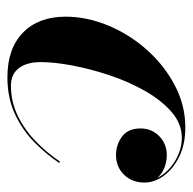

<svg xmlns="http://www.w3.org/2000/svg" viewBox="-21 -489 520 518"><g transform="rotate(90 239.0 -230.0)"><path d="M419.5 -129.5Q396 -94.5 363.5 -62.5Q331 -30.5 287.5 -10.2Q244 10 188.5 10Q111 10 68 -32Q25 -74 25 -147Q25 -204.5 48.8 -261.8Q72.5 -319 114.2 -366Q156 -413 210 -441.5Q264 -470 324 -470Q369 -470 402.2 -453.8Q435.5 -437.5 454 -412.2Q472.5 -387 472.5 -360Q472.5 -326 451.2 -304.5Q430 -283 398.5 -283Q370.5 -283 348.5 -299.2Q326.5 -315.5 326.5 -349Q326.5 -379 347.2 -399.5Q368 -420 398.5 -420Q416 -420 432.8 -413.5Q449.5 -407 460 -394Q446.5 -422 416 -441.2Q385.5 -460.5 351.5 -460.5Q314 -460.5 282.2 -433Q250.5 -405.5 225.5 -361.5Q200.5 -317.5 183.2 -266Q166 -214.5 156.8 -165.5Q147.5 -116.5 147.5 -80Q147.5 -42.5 163.8 -21Q180 0.5 211 0.5Q255 0.5 293 -18.2Q331 -37 362 -67.2Q393 -97.5 416 -132Z"/></g></svg>

Font: Bodoni* 36pt
Style: Bold Italic
Weight: 700
Italic angle: -13°
Version: Version 2.3